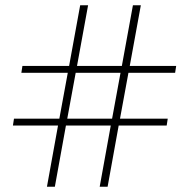

<svg xmlns="http://www.w3.org/2000/svg" viewBox="-20 -708 720 728"><path d="M467 -432 435 -258H616L612 -232H430L388 0H358L400 -232H230L188 0H158L200 -232H29L33 -258H205L237 -432H61L65 -458H242L284 -688H314L272 -458H442L484 -688H514L472 -458H648L644 -432ZM437 -432H267L235 -258H405Z"/></svg>

Font: Arima Madurai Thin
Style: Regular
Weight: 250
Designer: Joana Correia and Natanael Gama
Foundry: NDISCOVER
Version: Version 1.020; ttfautohint (v1.5) -l 7 -r 28 -G 50 -x 13 -D 